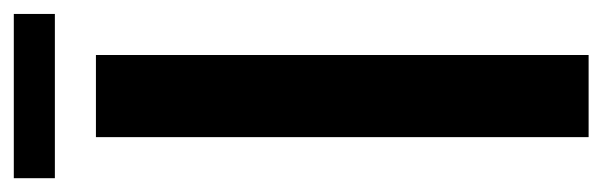

<svg xmlns="http://www.w3.org/2000/svg" viewBox="-342 -547 860 274"><g transform="rotate(-90 88.0 -410.0)"><path d="M146.5 0H29.3V-703.1H146.5ZM205.1 -761.7H-29.3V-820.3H205.1Z"/></g></svg>

Font: Gerhaus
Style: Regular
Weight: 400
Designer: GGBotNet
Foundry: GGBotNet
Version: 1.01